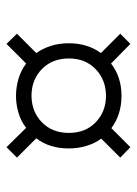

<svg xmlns="http://www.w3.org/2000/svg" viewBox="67 -574 431 606"><g transform="rotate(90 283.0 -271.5)"><path d="M119 -76 87 -109 148 -170Q134 -189.5 125.5 -215.5Q117 -241.5 117 -273Q117 -302.5 125 -328.2Q133 -354 148 -374L87 -435L119 -467L181 -406Q223.5 -439 283 -439Q342 -439 385 -407L445 -467L478 -435L418 -375Q433 -355 441 -328.2Q449 -301.5 449 -273Q449 -211 417 -170L478 -109L445 -76L384 -138Q363 -121.5 336.5 -113.8Q310 -106 283 -106Q256 -106 229.5 -113.8Q203 -121.5 181 -138ZM282.5 -155Q332.5 -155 366.2 -187.5Q400 -220 400 -273Q400 -325.5 366.2 -357.8Q332.5 -390 283 -390Q233.5 -390 199.2 -357.8Q165 -325.5 165 -272.5Q165 -220.5 198.5 -187.8Q232 -155 282.5 -155Z"/></g></svg>

Font: Mohave Light
Style: Regular
Weight: 300
Designer: Gumpita Rahayu
Foundry: Tokotype
Version: Version 2.003